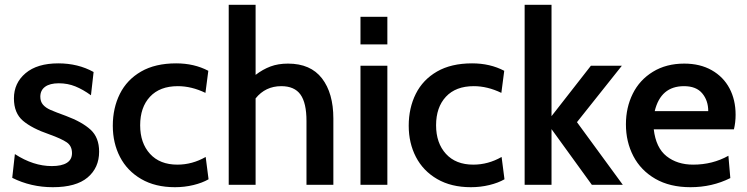

<svg xmlns="http://www.w3.org/2000/svg" viewBox="-20 -770 3113 800"><path d="M31 -29 42 -128Q119 -78 196 -78Q237 -78 258.5 -91.5Q280 -105 280 -132Q280 -162 258 -177Q236 -192 186 -210Q113 -235 75.5 -267Q38 -299 38 -360Q38 -424 86.5 -465Q135 -506 223 -506Q305 -506 370 -470L359 -373Q326 -397 294 -410Q262 -423 225 -423Q188 -423 168 -408.5Q148 -394 148 -367Q148 -347 159 -334Q170 -321 190.5 -312Q211 -303 255 -287Q322 -262 357.5 -229.5Q393 -197 393 -138Q393 -71 345 -30.5Q297 10 200 10Q109 10 31 -29Z M450 -246Q450 -320 479.5 -379Q509 -438 568 -472Q627 -506 714 -506Q789 -506 848 -475L836 -383Q778 -411 721 -411Q646 -411 605 -367Q564 -323 564 -248Q564 -174 605 -129Q646 -84 719 -84Q781 -84 837 -116L849 -23Q823 -8 786 1Q749 10 709 10Q627 10 568.5 -24Q510 -58 480 -116Q450 -174 450 -246Z M1369 -276V0H1257V-266Q1257 -341 1232 -376Q1207 -411 1152 -411Q1086 -411 1045 -360V0H933V-750H1045V-458Q1075 -481 1107 -493Q1139 -505 1180 -505Q1274 -505 1321.5 -443.5Q1369 -382 1369 -276Z M1482 -700H1594V-585H1482ZM1482 -496H1594V0H1482Z M1683 -246Q1683 -320 1712.5 -379Q1742 -438 1801 -472Q1860 -506 1947 -506Q2022 -506 2081 -475L2069 -383Q2011 -411 1954 -411Q1879 -411 1838 -367Q1797 -323 1797 -248Q1797 -174 1838 -129Q1879 -84 1952 -84Q2014 -84 2070 -116L2082 -23Q2056 -8 2019 1Q1982 10 1942 10Q1860 10 1801.5 -24Q1743 -58 1713 -116Q1683 -174 1683 -246Z M2166 -750H2278V-286L2442 -496H2571L2384 -261L2575 0H2446L2278 -232V0H2166Z M2588 -252Q2588 -322 2616.5 -379.5Q2645 -437 2700.5 -471Q2756 -505 2831 -505Q2897 -505 2945.5 -477.5Q2994 -450 3019.5 -402Q3045 -354 3045 -292Q3045 -260 3038 -231H2704Q2713 -154 2757.5 -119Q2802 -84 2868 -84Q2949 -84 3015 -121L3023 -28Q2947 10 2857 10Q2771 10 2710.5 -25Q2650 -60 2619 -119.5Q2588 -179 2588 -252ZM2931 -307Q2931 -351 2906 -381Q2881 -411 2830 -411Q2733 -411 2708 -307Z"/></svg>

Font: Cabin SemiBold
Style: Regular
Weight: 600
Designer: Pablo Impallari
Foundry: Pablo Impallari. http://www.impallari.com Igino Marini. http://www.ikern.com
Version: Version 2.200